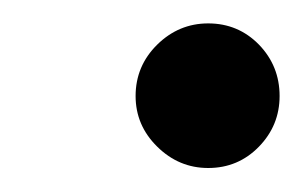

<svg xmlns="http://www.w3.org/2000/svg" viewBox="-20 -480 253 160"><path d="M93 -400Q93 -425 111 -442.8Q129 -460.5 153.5 -460.5Q178.5 -460.5 195.8 -442.8Q213 -425 213 -400Q213 -375.5 195.8 -357.8Q178.5 -340 153.5 -340Q129 -340 111 -357.8Q93 -375.5 93 -400Z"/></svg>

Font: Bodoni* 96pt
Style: Italic
Weight: 400
Italic angle: -13°
Version: Version 2.3